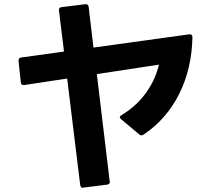

<svg xmlns="http://www.w3.org/2000/svg" viewBox="-20 -835 1040 912"><path d="M502 29 501 26 440 -483 735 -528C716 -447 663 -351 557 -288C552 -285 549 -282 549 -278C549 -275 551 -272 555 -269L642 -196C645 -193 649 -192 652 -192C655 -192 658 -193 661 -195C808 -292 891 -462 894 -659C894 -667 890 -672 882 -672H879L424 -609L401 -803C400 -811 395 -815 388 -815H385L272 -801C264 -800 260 -796 260 -788V-786L284 -590L81 -562C73 -561 68 -556 68 -548V-546L79 -443C80 -435 84 -431 92 -431H95L299 -462L361 44C362 52 366 57 373 57H374L377 56L489 42C497 41 502 36 502 29Z"/></svg>

Font: LINE Seed JP App_OTF Bold
Style: Regular
Weight: 700
Designer: LINE & Fontrix & Fontworks
Version: Version 1.009